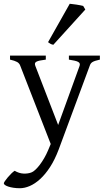

<svg xmlns="http://www.w3.org/2000/svg" viewBox="-43 -747 556 1011"><path d="M482.9 -433.1Q468.3 -429.7 459 -426.8Q449.7 -423.8 443.8 -420.2Q438 -416.5 434.8 -411.9Q431.6 -407.2 429.2 -399.9L266.1 40Q245.6 94.2 220.5 132.8Q195.3 171.4 168.2 196Q141.1 220.7 113.8 232.4Q86.4 244.1 62 244.1Q43.5 244.1 27.8 241.7Q12.2 239.3 1 235.6Q-10.3 231.9 -16.6 227.3Q-22.9 222.7 -22.9 218.3Q-22.9 215.3 -17.1 206.5Q-11.2 197.8 -2.4 187.3Q6.3 176.8 16.4 167Q26.4 157.2 34.2 152.3Q57.6 166 80.8 167Q104 168 122.1 161.1Q130.9 158.2 142.6 147.5Q154.3 136.7 166.3 121.1Q178.2 105.5 189.7 85.7Q201.2 65.9 210 44.9L224.1 11.2L64 -399.9Q59.6 -413.6 46.9 -420.7Q34.2 -427.7 9.8 -433.1V-454.1H198.2V-433.1Q179.2 -430.7 167.2 -428.2Q155.3 -425.8 148.7 -422.1Q142.1 -418.5 141.1 -413.1Q140.1 -407.7 143.1 -399.9L263.2 -88.9L376 -399.9Q378.4 -407.2 376.7 -412.4Q375 -417.5 368.4 -421.1Q361.8 -424.8 349.9 -427.5Q337.9 -430.2 319.8 -433.1V-454.1H482.9ZM237.8 -511.2Q229 -512.7 222.2 -516.6Q215.3 -520.5 210 -524.9L324.2 -727.1Q330.1 -726.6 339.6 -725.3Q349.1 -724.1 359.6 -722.7Q370.1 -721.2 379.9 -719.2Q389.6 -717.3 395 -715.8L406.2 -696.8Z"/></svg>

Font: Gentium Plus Afr
Style: Regular
Weight: 400
Designer: J. Victor Gaultney, Annie Olsen, Iska Routamaa, Becca Hirsbrunner
Foundry: SIL International
Version: Version 5.000